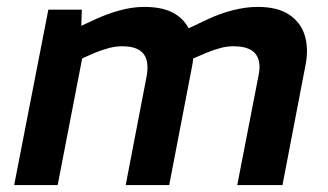

<svg xmlns="http://www.w3.org/2000/svg" viewBox="-20 -536 950 556"><path d="M21 0 120 -508H217L214 -425L180 -445L243 -474Q284 -494 323 -505Q362 -516 398 -516Q457 -516 490.5 -493.5Q524 -471 535 -432Q546 -393 536 -343L470 0H344L404 -312Q413 -357 396 -379.5Q379 -402 334 -402Q315 -402 296 -397Q277 -392 257 -384L218 -367L147 0ZM667 0 729 -319Q737 -359 719.5 -380.5Q702 -402 656 -402Q637 -402 618.5 -397Q600 -392 580 -384L531 -363L507 -445L579 -479Q617 -497 654.5 -506.5Q692 -516 726 -516Q784 -516 817.5 -493.5Q851 -471 862.5 -433.5Q874 -396 865 -349L798 0Z"/></svg>

Font: REM Medium
Style: Italic
Weight: 500
Italic angle: -11°
Designer: Octavio Pardo
Foundry: Ashler Design
Version: Version 1.005;gftools[0.9.28]